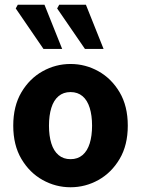

<svg xmlns="http://www.w3.org/2000/svg" viewBox="-20 -778 595 810"><path d="M277.5 12Q214.9 12 159.8 -18.7Q104.7 -49.4 70.3 -107.5Q35.9 -165.6 35.9 -247.8Q35.9 -330.5 70.3 -388.6Q104.7 -446.7 159.8 -477.4Q214.9 -508.1 277.5 -508.1Q340.4 -508.1 395.3 -477.4Q450.3 -446.7 484.7 -388.6Q519.1 -330.5 519.1 -247.8Q519.1 -165.6 484.7 -107.5Q450.3 -49.4 395.3 -18.7Q340.4 12 277.5 12ZM277.5 -106.5Q307.9 -106.5 328.3 -123.9Q348.6 -141.2 358.5 -173.1Q368.4 -205 368.4 -247.8Q368.4 -290.8 358.5 -322.8Q348.6 -354.9 328.3 -372.2Q307.9 -389.6 277.5 -389.6Q247.3 -389.6 226.9 -372.2Q206.4 -354.9 196.5 -322.8Q186.6 -290.8 186.6 -247.8Q186.6 -205 196.5 -173.1Q206.4 -141.2 226.9 -123.9Q247.3 -106.5 277.5 -106.5ZM163.3 -571.7 46.4 -742.4 55 -757.9H167.7L242.2 -571.7ZM338.3 -571.7 221.1 -742.4 229.7 -757.9H342.5L416.9 -571.7Z"/></svg>

Font: Mada
Style: Regular
Weight: 400
Designer: Khaled Hosny
Version: Version 1.5